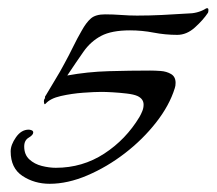

<svg xmlns="http://www.w3.org/2000/svg" viewBox="-20 -424 528 468"><path d="M101 24Q64 24 35 5Q6 -14 6 -55Q6 -71 19 -89.5Q32 -108 50 -108Q53 -108 57 -106.5Q61 -105 61 -101Q61 -95 50 -88.5Q39 -82 39 -67Q39 -47 51.5 -35.5Q64 -24 82 -19.5Q100 -15 116 -15Q181 -15 234 -49.5Q287 -84 320 -139Q324 -146 327 -153.5Q330 -161 330 -169Q330 -183 315 -190Q306 -194 289 -196Q272 -198 255 -199Q238 -200 227 -200Q211 -200 183 -198Q155 -196 128.5 -190Q102 -184 91 -171Q90 -171 90 -170.5Q90 -170 89 -170Q88 -170 87.5 -173Q87 -176 87 -177Q87 -182 90 -185Q89 -187 90 -189Q91 -191 92 -192Q103 -211 115 -230.5Q127 -250 137 -269Q148 -289 158 -309.5Q168 -330 179 -349Q190 -369 201.5 -379Q213 -389 236 -389Q256 -389 275.5 -387.5Q295 -386 314 -386Q345 -386 375 -387.5Q405 -389 436 -391Q461 -391 480 -402Q482 -404 485 -404Q488 -404 488 -400Q488 -395 487 -393Q475 -375 455 -357Q435 -339 412 -339Q383 -339 354.5 -344.5Q326 -350 297 -350Q252 -350 226.5 -336.5Q201 -323 183.5 -298Q166 -273 144 -240Q193 -249 245 -250.5Q297 -252 346 -252Q357 -252 371.5 -251Q386 -250 397 -243.5Q408 -237 408 -222Q408 -218 407.5 -215Q407 -212 406 -209Q393 -167 360.5 -125.5Q328 -84 284.5 -50.5Q241 -17 193 3.5Q145 24 101 24Z"/></svg>

Font: My Soul
Style: Regular
Weight: 400
Designer: Robert E. Leuschke
Foundry: Robert E. Leuschke
Version: Version 1.010; ttfautohint (v1.8.4.7-5d5b)